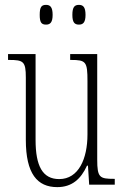

<svg xmlns="http://www.w3.org/2000/svg" viewBox="-20 -758 509 788"><path d="M304 -657C321 -657 331 -666 331 -697C331 -729 321 -738 304 -738C286 -738 277 -729 277 -697C277 -666 286 -657 304 -657ZM169 -657C186 -657 196 -666 196 -697C196 -729 186 -738 169 -738C150 -738 143 -729 143 -697C143 -666 150 -657 169 -657ZM215 10C275 10 312 -23 337 -78H341L346 0H451V-24H448C389 -24 379 -29 379 -103V-536H268V-512H271C333 -512 339 -505 339 -425V-206C339 -107 303 -23 223 -23C155 -23 126 -76 126 -184V-536H13V-512H17C76 -512 86 -506 86 -440V-184C86 -45 133 10 215 10Z"/></svg>

Font: Noto Serif Sinhala ExtraCondensed ExtraLight
Style: Regular
Weight: 200
Width: 2
Designer: Jelle Bosma - Monotype Design Team
Foundry: Monotype Imaging Inc.
Version: Version 2.007